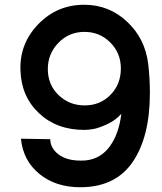

<svg xmlns="http://www.w3.org/2000/svg" viewBox="-20 -782 682 807"><path d="M317 5Q214 5 145.5 -51Q77 -107 68 -199L191 -197Q192 -159 226 -133Q260 -107 319 -107Q334 -107 342 -108Q404 -115 442 -167.5Q480 -220 490 -304Q466 -276 429.5 -259.5Q393 -243 371.5 -239.5Q350 -236 334 -236Q218 -236 143.5 -306.5Q69 -377 66 -487Q62 -599 141 -680.5Q220 -762 334 -762Q438 -762 514 -691Q590 -620 603 -513Q610 -453 610 -391Q610 -207 537.5 -101Q465 5 317 5ZM488 -494Q488 -559 443.5 -603.5Q399 -648 335 -648Q270 -648 225.5 -602Q181 -556 181 -492Q181 -426 226 -382.5Q271 -339 336 -339Q401 -339 444.5 -383.5Q488 -428 488 -494Z"/></svg>

Font: Oakes Grotesk
Style: Bold Italic
Weight: 600
Italic angle: -8°
Designer: Samuel Oakes
Foundry: Samuel Oakes
Version: Version 1.000;PS 001.000;hotconv 1.0.88;makeotf.lib2.5.64775